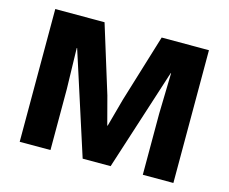

<svg xmlns="http://www.w3.org/2000/svg" viewBox="-94 -791 1099 922"><g transform="rotate(15 455.0 -330.0)"><path d="M837 -660H602L499 -323L461 -184H459L422 -324L318 -660H73V0H226V-303L221 -506H223L386 0H525L688 -506H690L685 -303V0H837Z"/></g></svg>

Font: Work Sans
Style: Bold
Weight: 700
Designer: Wei Huang
Foundry: Wei Huang
Version: Version 2.012